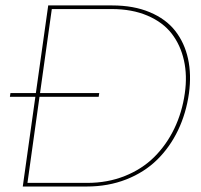

<svg xmlns="http://www.w3.org/2000/svg" viewBox="-20 -680 731 700"><path d="M341.8 -340.8 339.8 -327.1H124L80.1 -13.2H297.9Q372.1 -13.2 435.1 -38.3Q498 -63.5 542.5 -107.7Q586.9 -151.9 615.5 -211.2Q644 -270.5 653.8 -339.8Q663.1 -404.3 650.6 -460Q638.2 -515.6 606 -557.4Q573.7 -599.1 517.6 -623Q461.4 -647 387.2 -647H168.9L126 -340.8ZM16.1 -327.1 18.1 -340.8H110.8L155.8 -660.2H389.2Q467.3 -660.2 526.1 -635.5Q585 -610.8 618.9 -567.4Q652.8 -523.9 665.5 -466.1Q678.2 -408.2 668.9 -339.8Q658.7 -267.1 629.2 -205.3Q599.6 -143.6 553 -97.7Q506.3 -51.8 440.4 -25.9Q374.5 0 295.9 0H63L108.9 -327.1Z"/></svg>

Font: Human Sans Thin
Style: Italic
Weight: 100
Italic angle: -8°
Designer: Tim Radville
Foundry: Continuum
Version: Version 1.000;FEAKit 1.0